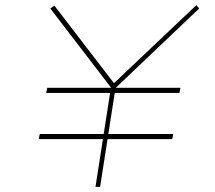

<svg xmlns="http://www.w3.org/2000/svg" viewBox="-20 -728 839 748"><path d="M160 -366 164 -386H413L176 -695L192 -706L424 -404L745 -708L756 -695L431 -386H683L679 -366H427L402 -206H655L651 -186H399L370 0H352L381 -186H131L135 -206H384L409 -366Z"/></svg>

Font: Georama Extended Thin
Style: Italic
Weight: 100
Width: 7
Italic angle: -9°
Designer: Jean-Baptiste Levee
Foundry: Production Type
Version: Version 1.000